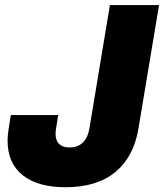

<svg xmlns="http://www.w3.org/2000/svg" viewBox="-20 -748 665 778"><path d="M245.1 10.7Q133.8 10.7 72.3 -37.8Q10.7 -86.4 10.7 -178.2Q10.7 -186.5 11.5 -197Q12.2 -207.5 15.1 -227.3Q18.1 -247.1 23.9 -281.7H215.8Q210.9 -250.5 208.5 -235.6Q206.1 -220.7 205.6 -215.1Q205.1 -209.5 205.1 -206.1Q205.1 -178.7 219.7 -164.6Q234.4 -150.4 262.2 -150.4Q294.4 -150.4 315.2 -169.9Q335.9 -189.5 342.3 -227.5L425.3 -727.5H624.5L541 -227.1Q522 -112.3 447.3 -50.8Q372.6 10.7 245.1 10.7Z"/></svg>

Font: Inter 24pt Black
Style: Italic
Weight: 900
Italic angle: -9.3988°
Designer: Rasmus Andersson
Foundry: rsms
Version: Version 4.001;git-66647c0bb